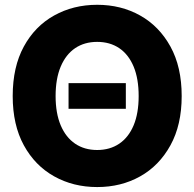

<svg xmlns="http://www.w3.org/2000/svg" viewBox="-20 -758 798 789"><path d="M497.1 -416.5V-311H261.7V-416.5ZM379.4 10.7Q281.2 10.7 202.4 -33.4Q123.5 -77.6 77.9 -161.1Q32.2 -244.6 32.2 -363.3Q32.2 -482.9 77.9 -566.7Q123.5 -650.4 202.4 -694.3Q281.2 -738.3 379.4 -738.3Q477.5 -738.3 555.9 -694.3Q634.3 -650.4 680.4 -566.7Q726.6 -482.9 726.6 -363.3Q726.6 -244.6 680.4 -160.9Q634.3 -77.1 555.9 -33.2Q477.5 10.7 379.4 10.7ZM379.4 -141.6Q431.6 -141.6 470 -167.5Q508.3 -193.4 529.1 -242.9Q549.8 -292.5 549.8 -363.3Q549.8 -434.6 529.1 -484.4Q508.3 -534.2 470 -560.1Q431.6 -585.9 379.4 -585.9Q327.1 -585.9 288.8 -560.1Q250.5 -534.2 229.5 -484.4Q208.5 -434.6 208.5 -363.3Q208.5 -292.5 229.5 -242.9Q250.5 -193.4 288.8 -167.5Q327.1 -141.6 379.4 -141.6Z"/></svg>

Font: Inter 24pt ExtraBold
Style: Regular
Weight: 800
Designer: Rasmus Andersson
Foundry: rsms
Version: Version 4.001;git-66647c0bb